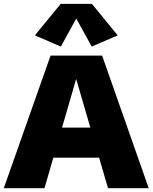

<svg xmlns="http://www.w3.org/2000/svg" viewBox="-20 -998 809 1018"><path d="M0 0 248 -703.1H521.5L768.6 0H552.7L383.8 -579.6L215.8 0ZM195.3 -162.1V-321.3H571.3V-162.1ZM302.7 -751 165 -810.5 301.8 -977.5H467.3L604 -810.5L466.3 -751L384.3 -899.9Z"/></svg>

Font: Schibsted Grotesk Black
Style: Regular
Weight: 900
Designer: Bakken & Baeck AS, Henrik Kongsvoll
Foundry: Schibsted ASA
Version: Version 1.100;gftools[0.9.25]